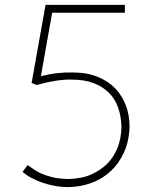

<svg xmlns="http://www.w3.org/2000/svg" viewBox="-20 -751 620 784"><path d="M147 -440Q183 -449 215.5 -452.5Q248 -456 277 -455Q336 -455 379.5 -437Q423 -419 451 -389.5Q479 -360 494 -320.5Q509 -281 509 -233Q507 -174 486.5 -129Q466 -84 432.5 -52.5Q399 -21 354.5 -4.5Q310 12 259 13Q230 13 203.5 8Q177 3 153.5 -5Q130 -13 110 -23.5Q90 -34 72 -49L93 -77Q127 -52 146 -43.5Q165 -35 191.5 -28Q218 -21 260 -20Q317 -22 353.5 -39Q390 -56 415 -79.5Q440 -103 457.5 -142Q475 -181 476 -233Q475 -275 462.5 -311Q450 -347 425 -372Q400 -397 362.5 -411.5Q325 -426 271 -426Q212 -427 130 -404L109 -412L166 -731H490V-699H193Z"/></svg>

Font: SpoqaHanSansJP-Thin
Style: Regular
Weight: 250
Designer: [Source Han Sans]
Ryoko NISHIZUKA  (kana & ideographs); Paul D. Hunt (Latin, Greek & Cyrillic); Wenlong ZHANG  (bopomofo
Foundry: Spoqa (http://bi.spoqa.com)
Version: Version 1.002.20150607